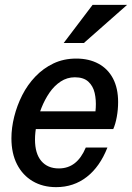

<svg xmlns="http://www.w3.org/2000/svg" viewBox="-20 -760 543 790"><path d="M211 10Q156 10 114.5 -14.5Q73 -39 50 -84Q27 -129 27 -191Q27 -234 38.5 -280Q50 -326 71.5 -368.5Q93 -411 125.5 -445Q158 -479 200 -499Q242 -519 294 -519Q346 -519 385 -498Q424 -477 445 -437Q466 -397 466 -340Q466 -309 460.5 -279Q455 -249 446 -229H95L110 -302H399L365 -255Q372 -284 374 -316.5Q376 -349 369.5 -377.5Q363 -406 343.5 -424Q324 -442 288 -442Q256 -442 229.5 -424.5Q203 -407 183.5 -378.5Q164 -350 150.5 -316Q137 -282 130.5 -248Q124 -214 124 -186Q124 -128 150 -97.5Q176 -67 222 -67Q260 -67 287.5 -88.5Q315 -110 333 -153H422Q391 -74 337 -32Q283 10 211 10ZM325 -583H242L361 -740H503Z"/></svg>

Font: Instrument Sans SemiCondensed Medium
Style: Italic
Weight: 500
Width: 4
Italic angle: -13°
Designer: Rodrigo Fuenzalida
Foundry: fragTYPE
Version: Version 1.000;gftools[0.9.28]